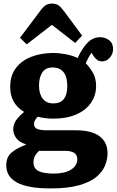

<svg xmlns="http://www.w3.org/2000/svg" viewBox="-20 -823 652 1073"><path d="M129 -575 92 -612 207 -765Q224 -788 238.5 -795.5Q253 -803 270 -803Q294 -803 308 -792.5Q322 -782 341 -756L439 -624L400 -583L270 -684ZM264 230Q136 230 75.5 197.5Q15 165 15 101Q15 53 46.5 28Q78 3 124 -14V-17Q88 -28 71 -51Q54 -74 54 -100Q54 -125 67.5 -147Q81 -169 113 -196V-199Q77 -220 57 -254.5Q37 -289 37 -338Q37 -401 69 -443Q101 -485 156 -506Q211 -527 279 -527Q306 -527 344 -520.5Q382 -514 414 -499Q439 -553 469 -584Q499 -615 539 -615Q567 -615 589.5 -598.5Q612 -582 612 -549Q612 -522 594 -501Q576 -480 550 -480Q535 -480 523.5 -488Q512 -496 503 -510L492 -528Q482 -516 474.5 -501Q467 -486 459 -470Q483 -445 500 -415Q517 -385 517 -342Q517 -290 488.5 -248.5Q460 -207 406.5 -183.5Q353 -160 279 -160Q253 -160 230.5 -163Q208 -166 191 -171Q170 -149 170 -132Q170 -109 188.5 -102Q207 -95 238 -95H402Q492 -95 536.5 -61.5Q581 -28 581 34Q581 69 566.5 103.5Q552 138 517.5 166.5Q483 195 421 212.5Q359 230 264 230ZM278 -245Q356 -245 356 -342Q356 -395 334.5 -420.5Q313 -446 275 -446Q234 -446 216 -417.5Q198 -389 198 -344Q198 -299 218.5 -272Q239 -245 278 -245ZM280 147Q342 147 377 125Q412 103 412 67Q412 20 344 20H199Q167 47 167 84Q167 118 194.5 132.5Q222 147 280 147Z"/></svg>

Font: Literata 12pt
Style: Bold
Weight: 700
Designer: Latin by Veronika Burian and Jose Scaglione. Greek by Irene Vlachou. Cyrillic by Vera Evstafieva.
Foundry: TypeTogether
Version: Version 3.002